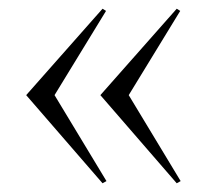

<svg xmlns="http://www.w3.org/2000/svg" viewBox="-20 -510 493 440"><path d="M40 -292 215 -90 224 -95 105 -292 223 -485 215 -490ZM210 -292 385 -90 394 -95 275 -292 393 -485 385 -490Z"/></svg>

Font: Cinzel
Style: Regular
Weight: 400
Designer: Natanael Gama
Version: Version 2.000